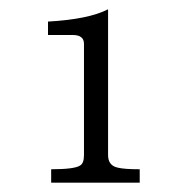

<svg xmlns="http://www.w3.org/2000/svg" viewBox="-20 -746 400 412"><path d="M83 -670.9V-699.7Q170.4 -704.6 211.9 -726.1V-413.1Q211.9 -390.6 232.9 -386.2Q246.6 -382.8 279.8 -382.8V-354H89.8V-382.8Q140.6 -382.8 152.3 -391.1Q160.2 -396 160.2 -413.1V-651.9Q160.2 -670.9 136.2 -670.9Z"/></svg>

Font: I.Ming
Style: Regular
Weight: 400
Designer: Ichiten Fonts Project
Version: Version 5.10 Mar 24, 2018